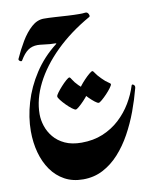

<svg xmlns="http://www.w3.org/2000/svg" viewBox="-108 -837 1019 1215"><g transform="rotate(-10 401.5 -229.5)"><path d="M522.5 -743.7Q536.6 -745.1 543.2 -730.7Q549.8 -716.3 542.5 -712.4Q413.1 -639.2 319.8 -547.4Q226.6 -455.6 176.5 -356.2Q126.5 -256.8 126.5 -160.6Q126.5 -123.5 139.2 -84.5Q151.9 -45.4 179.4 -12Q207 21.5 251.2 42Q295.4 62.5 357.9 62.5Q434.1 62.5 495.4 36.9Q556.6 11.2 603.3 -32Q649.9 -75.2 681.9 -128.7Q713.9 -182.1 731 -237.3Q733.9 -248.5 744.6 -241Q755.4 -233.4 751 -218.3Q732.4 -147 705.6 -74.5Q678.7 -2 642.3 64Q606 129.9 559.3 181.4Q512.7 232.9 455.1 262.9Q397.5 293 327.6 293Q260.3 293 209 264.9Q157.7 236.8 123 187.5Q88.4 138.2 70.8 73.7Q53.2 9.3 53.2 -64Q53.2 -153.3 80.8 -247.3Q108.4 -341.3 164.6 -427.5Q220.7 -513.7 305.7 -579.6Q313 -585 301 -585.2Q289.1 -585.4 268.6 -586.4Q248.5 -587.9 225.8 -591.1Q203.1 -594.2 189 -594.2Q154.3 -594.2 128.2 -576.2Q102.1 -558.1 76.7 -515.1Q72.3 -507.8 62.5 -514.4Q52.7 -521 55.7 -528.8Q80.1 -583.5 110.6 -634.8Q141.1 -686 178 -719Q214.8 -752 257.3 -752Q287.1 -752 328.6 -749.3Q370.1 -746.6 411.6 -744.1Q453.1 -741.7 482.9 -741.7Q493.2 -741.7 502.9 -741.9Q512.7 -742.2 522.5 -743.7ZM454.1 -252.4Q454.1 -246.1 441.9 -229.7Q429.7 -213.4 412.4 -195.1Q395 -176.8 379.4 -163.6Q363.8 -150.4 357.9 -150.4Q350.1 -150.4 333.5 -163.1Q316.9 -175.8 299.1 -193.8Q281.2 -211.9 268.6 -228.3Q255.9 -244.6 255.9 -252.4Q255.9 -259.3 268.1 -275.9Q280.3 -292.5 297.6 -311.5Q314.9 -330.6 330.3 -344Q345.7 -357.4 352.1 -357.4Q357.4 -357.4 366.7 -340.8Q376 -324.2 399.9 -299.8Q423.8 -276.4 439 -267.1Q454.1 -257.8 454.1 -252.4ZM604 -269.5Q604 -263.2 591.8 -246.6Q579.6 -230 562.3 -211.7Q544.9 -193.4 529.3 -180.2Q513.7 -167 507.8 -167Q500 -167 483.6 -179.7Q467.3 -192.4 449.2 -210.4Q431.2 -228.5 418.5 -245.1Q405.8 -261.7 405.8 -269.5Q405.8 -276.4 418.2 -292.7Q430.7 -309.1 447.8 -327.1Q464.8 -345.2 480.5 -358.4Q496.1 -371.6 502.4 -371.6Q507.3 -371.6 516.8 -356.2Q526.4 -340.8 550.3 -316.9Q573.7 -293 588.9 -283.9Q604 -274.9 604 -269.5Z"/></g></svg>

Font: Awami Nastaliq
Style: Bold
Weight: 700
Designer: Peter Martin, SIL International
Foundry: SIL International
Version: Version 3.100